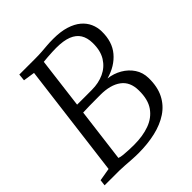

<svg xmlns="http://www.w3.org/2000/svg" viewBox="-205 -886 1029 1029"><g transform="rotate(-45 309.0 -371.5)"><path d="M253.5 7Q230 7 203.8 5.2Q177.5 3.5 153.8 1.8Q130 0 113 0H3.5L7.5 -34.5L80.5 -47L162 -693.5L96 -703.5L100 -743H220Q250.5 -743 272.5 -744.8Q294.5 -746.5 315.5 -748.2Q336.5 -750 364 -750Q419.5 -750 459.5 -737.5Q499.5 -725 525 -703.5Q550.5 -682 563 -654Q575.5 -626 576 -595Q577.5 -515 535.2 -464.8Q493 -414.5 419.5 -394Q461.5 -389 497 -368.5Q532.5 -348 554.5 -315Q576.5 -282 577 -239Q578 -172.5 554.2 -125.8Q530.5 -79 486.5 -49.8Q442.5 -20.5 383 -6.8Q323.5 7 253.5 7ZM270.5 -41.5Q335 -41.5 385.5 -59.8Q436 -78 465 -119.2Q494 -160.5 493 -230Q492.5 -295.5 449.2 -327.2Q406 -359 329.5 -359Q280 -359 248.8 -358.5Q217.5 -358 198 -357L159.5 -51.5Q170.5 -47 190.8 -45Q211 -43 233 -42.2Q255 -41.5 270.5 -41.5ZM205 -410Q230.5 -409.5 260.8 -409.8Q291 -410 317 -410Q368 -410 409.2 -429Q450.5 -448 474.8 -486.8Q499 -525.5 498 -585Q497.5 -624 481.2 -650.5Q465 -677 430.5 -690.8Q396 -704.5 341 -704.5Q331 -704.5 312.2 -703.8Q293.5 -703 273.8 -701.5Q254 -700 241 -698.5Z"/></g></svg>

Font: Merriweather 20pt Light
Style: Italic
Weight: 300
Italic angle: -7.8°
Version: Version 2.101